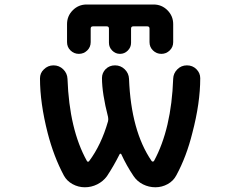

<svg xmlns="http://www.w3.org/2000/svg" viewBox="-20 -832 1040 832"><path d="M653.3 -20.5Q625 -20.5 599.6 -33.2Q574.2 -45.9 558.6 -69.3Q528.3 -114.3 505.9 -163.1Q504.9 -166 502 -166Q499 -166 498 -163.1Q473.6 -114.3 443.4 -68.4Q426.8 -45.9 401.4 -33.2Q376 -20.5 347.7 -20.5Q319.3 -20.5 294.4 -34.2Q269.5 -47.9 256.8 -71.3Q212.9 -153.3 186.5 -255.9Q153.3 -385.7 153.3 -492.2Q153.3 -515.6 169.9 -531.2Q187.5 -548.8 211.9 -548.8Q236.3 -548.8 253.9 -531.7Q271.5 -514.6 272.5 -490.2Q280.3 -271.5 356.4 -134.8Q357.4 -131.8 360.8 -131.3Q364.3 -130.9 366.2 -133.8Q418.9 -204.1 448.2 -306.6Q450.2 -315.4 448.2 -325.2Q421.9 -427.7 421.9 -494.1Q421.9 -515.6 437.5 -532.2Q454.1 -548.8 478.5 -548.8Q502.9 -548.8 520.5 -531.7Q538.1 -514.6 539.1 -490.2Q547.9 -264.6 636.7 -134.8Q638.7 -131.8 642.1 -131.8Q645.5 -131.8 647.5 -134.8Q722.7 -273.4 730.5 -491.2Q731.4 -514.6 748.5 -531.7Q765.6 -548.8 790 -548.8Q814.5 -548.8 831.1 -532.2Q847.7 -515.6 847.7 -493.2Q847.7 -385.7 813.5 -255.9Q788.1 -153.3 744.1 -72.3Q731.4 -47.9 706.5 -34.2Q681.6 -20.5 653.3 -20.5ZM627.9 -649.4V-708Q627.9 -717.8 618.2 -717.8H557.6Q547.9 -717.8 547.9 -708V-646.5Q547.9 -627 533.7 -612.8Q519.5 -598.6 500 -598.6Q480.5 -598.6 466.3 -612.8Q452.1 -627 452.1 -646.5V-708Q452.1 -717.8 442.4 -717.8H382.8Q373 -717.8 373 -708V-649.4Q373 -627.9 357.9 -613.3Q342.8 -598.6 321.8 -598.6Q300.8 -598.6 285.6 -613.3Q270.5 -627.9 270.5 -649.4V-727.5Q270.5 -762.7 295.4 -787.6Q320.3 -812.5 355.5 -812.5H645.5Q680.7 -812.5 705.6 -787.6Q730.5 -762.7 730.5 -727.5V-649.4Q730.5 -627.9 715.3 -613.3Q700.2 -598.6 679.2 -598.6Q658.2 -598.6 643.1 -613.3Q627.9 -627.9 627.9 -649.4Z"/></svg>

Font: Rounded-X Mgen+ 1m medium
Style: Regular
Weight: 500
Designer: [Source Han Sans]
Ryoko NISHIZUKA  (kana & ideographs); Paul D. Hunt (Latin, Greek & Cyrillic); Wenlong ZHANG  (bopomofo
Version: Version 1.059.20150602